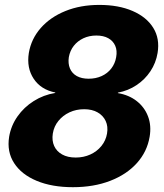

<svg xmlns="http://www.w3.org/2000/svg" viewBox="-20 -759 675 790"><path d="M279.8 11.2Q193.8 11.2 131.1 -14.9Q68.4 -41 38.1 -87.9Q7.8 -134.8 17.6 -196.3Q25.4 -242.2 52 -280Q78.6 -317.9 118.9 -343.3Q159.2 -368.7 207 -376.5L207.5 -378.4Q148.4 -390.1 118.7 -434.8Q88.9 -479.5 98.6 -541Q108.4 -599.1 147.7 -643.8Q187 -688.5 249 -713.6Q311 -738.8 388.7 -738.8Q467.8 -738.8 525.4 -713.9Q583 -689 610.6 -644.5Q638.2 -600.1 628.4 -541Q621.6 -500 598.9 -465.8Q576.2 -431.6 541.7 -408.7Q507.3 -385.7 465.3 -377.9L464.8 -376Q510.7 -368.2 542.7 -343Q574.7 -317.9 589.1 -280Q603.5 -242.2 595.7 -196.3Q585.4 -134.8 543.2 -87.9Q501 -41 433.3 -14.9Q365.7 11.2 279.8 11.2ZM291.5 -110.8Q324.2 -110.8 351.6 -123.3Q378.9 -135.7 397.2 -158.2Q415.5 -180.7 420.4 -209.5Q425.3 -238.8 414.8 -261.2Q404.3 -283.7 381.6 -296.6Q358.9 -309.6 326.2 -309.6Q293.5 -309.6 266.1 -296.9Q238.8 -284.2 220.5 -261.7Q202.1 -239.3 197.3 -209.5Q192.9 -180.7 202.9 -158.4Q212.9 -136.2 235.6 -123.5Q258.3 -110.8 291.5 -110.8ZM344.7 -435.1Q374 -435.1 398.2 -446Q422.4 -457 438 -477.3Q453.6 -497.6 458 -523.9Q462.9 -550.8 454.1 -570.8Q445.3 -590.8 425.5 -601.8Q405.8 -612.8 376.5 -612.8Q347.2 -612.8 323.2 -601.6Q299.3 -590.3 283.7 -570.6Q268.1 -550.8 263.2 -523.9Q259.3 -497.6 267.8 -477.3Q276.4 -457 296.1 -446Q315.9 -435.1 344.7 -435.1Z"/></svg>

Font: Inter 28pt ExtraBold
Style: Italic
Weight: 800
Italic angle: -9.3988°
Designer: Rasmus Andersson
Foundry: rsms
Version: Version 4.001;git-66647c0bb